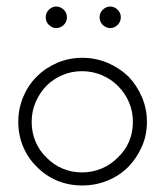

<svg xmlns="http://www.w3.org/2000/svg" viewBox="-20 -561 505 588"><path d="M373 -50Q399 -77 414.5 -112Q430 -147 430 -188Q430 -228 414.5 -264Q399 -300 373 -327Q346 -353 309.5 -368.5Q273 -384 232 -384Q191 -384 155 -368.5Q119 -353 93 -327Q66 -300 51 -264Q36 -228 36 -188Q36 -147 51 -111.5Q66 -76 93 -50Q119 -23 154.5 -8Q190 7 232 7Q273 7 309.5 -8Q346 -23 373 -50ZM122 -79Q101 -99 89 -127Q77 -155 77 -188Q77 -220 89 -248Q101 -276 122 -298Q143 -319 171 -331Q199 -343 231 -343Q263 -343 291.5 -331Q320 -319 341 -298Q363 -276 375 -248Q387 -220 387 -188Q387 -155 375 -127Q363 -99 341 -79Q320 -57 291.5 -45Q263 -33 231 -33Q199 -33 171 -45Q143 -57 122 -79ZM350 -508Q350 -522 340 -531.5Q330 -541 318 -541Q305 -541 295 -531.5Q285 -522 285 -508Q285 -494 295 -484.5Q305 -475 318 -475Q330 -475 340 -484.5Q350 -494 350 -508ZM185 -508Q185 -522 175 -531.5Q165 -541 152 -541Q140 -541 130 -531.5Q120 -522 120 -508Q120 -494 130 -484.5Q140 -475 152 -475Q165 -475 175 -484.5Q185 -494 185 -508Z"/></svg>

Font: Josefin Slab Thin
Style: Regular
Weight: 400
Version: Version 2.000